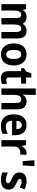

<svg xmlns="http://www.w3.org/2000/svg" viewBox="1696 -2496 810 4243"><g transform="rotate(90 2101.5 -375.0)"><path d="M660 -556C601 -556 544 -533 515 -478H501C476 -530 426 -556 353 -556C295 -556 236 -533 207 -476H198L181 -546H72V0H213V-259C213 -376 235 -439 309 -439C358 -439 380 -399 380 -321V0H521V-275C521 -383 547 -439 617 -439C666 -439 688 -397 688 -320V0H830V-358C830 -495 773 -556 660 -556Z M1427 -274C1427 -456 1328 -556 1185 -556C1027 -556 940 -450 940 -274C940 -102 1033 10 1182 10C1342 10 1427 -103 1427 -274ZM1084 -274C1084 -385 1113 -438 1183 -438C1254 -438 1283 -385 1283 -274C1283 -163 1254 -108 1184 -108C1114 -108 1084 -163 1084 -274Z M1750 -107C1714 -107 1693 -126 1693 -166V-436H1830V-546H1693V-662H1601L1562 -546L1487 -501V-436H1552V-168C1552 -36 1612 10 1709 10C1758 10 1805 0 1836 -15V-123C1806 -113 1779 -107 1750 -107Z M2077 -599V-760H1936V0H2077V-260C2077 -378 2101 -439 2180 -439C2232 -439 2256 -400 2256 -321V0H2397V-358C2397 -492 2330 -556 2220 -556C2158 -556 2107 -531 2077 -476H2069C2072 -500 2077 -553 2077 -599Z M2743 -556C2598 -556 2507 -458 2507 -269C2507 -87 2603 10 2763 10C2836 10 2889 -2 2939 -29V-142C2883 -112 2833 -99 2771 -99C2695 -99 2651 -147 2649 -236H2968V-309C2968 -464 2883 -556 2743 -556ZM2743 -452C2805 -452 2834 -403 2835 -333H2651C2655 -417 2692 -452 2743 -452Z M3359 -556C3292 -556 3241 -509 3213 -455H3206L3185 -546H3078V0H3219V-278C3219 -375 3279 -418 3356 -418C3365 -418 3384 -416 3394 -413L3404 -552C3390 -555 3372 -556 3359 -556Z M3540 -471H3635L3654 -729H3522Z M4170 -161C4170 -255 4113 -293 4032 -331C3946 -371 3933 -384 3933 -409C3933 -434 3952 -447 3991 -447C4038 -447 4076 -429 4123 -407L4165 -513C4105 -543 4051 -556 3990 -556C3868 -556 3792 -503 3792 -404C3792 -315 3833 -275 3925 -232C4021 -188 4028 -173 4028 -147C4028 -118 4008 -99 3959 -99C3907 -99 3843 -119 3792 -145V-21C3843 1 3889 10 3956 10C4094 10 4170 -48 4170 -161Z"/></g></svg>

Font: Noto Sans Gurmukhi SemiCondensed
Style: Bold
Weight: 700
Width: 4
Designer: Jelle Bosma - Monotype Design Team
Foundry: Monotype Imaging Inc.
Version: Version 2.004